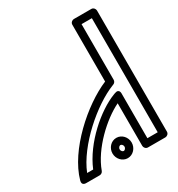

<svg xmlns="http://www.w3.org/2000/svg" viewBox="-207 -1017 1072 1159"><g transform="rotate(-30 329.0 -437.5)"><path d="M474.1 -373.2 464.5 -369.6C350.5 -326.1 192.2 -191.1 130 -40H87.9C149.8 -196.3 346.3 -367 487.4 -421.8L492 -423.6C501.7 -427.4 508 -437.1 508 -446.9V-835H579.9V-40H508V-349.8C508 -349.8 511.3 -387.4 474.1 -373.2ZM458 -312.3V-15C458 -4.3 467.9 10 483 10H604.9C615.6 10 629.9 0.1 629.9 -15V-860C629.9 -870.7 620 -885 604.9 -885H483C472.3 -885 458 -875.1 458 -860V-463.9C295.3 -395.6 80 -204.4 29 -21.7C19.9 11 50.3 10 53.1 10H147.1C155.9 10 166.9 3.9 170.6 -6.5C217.6 -136.6 355.1 -262.8 458 -312.3ZM346.1 -85.8C352.7 -85.8 362.9 -78 362.9 -65.1C362.9 -52.5 352.7 -44.5 346.1 -44.5C339.5 -44.5 329.3 -52.3 329.3 -65.1C329.3 -77.8 339.4 -85.8 346.1 -85.8ZM346.1 -135.8C308.1 -135.8 279.3 -102.5 279.3 -65.1C279.3 -28 308.1 5.5 346.1 5.5C384.1 5.5 412.9 -27.8 412.9 -65.1C412.9 -102.3 384.1 -135.8 346.1 -135.8Z"/></g></svg>

Font: Stormning Aesir
Style: Light
Weight: 400
Designer: Robert Jablonski, Mew Too
Foundry: Cannot Into Space Fonts
Version: Version 0.90